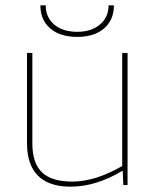

<svg xmlns="http://www.w3.org/2000/svg" viewBox="-20 -692 582 718"><path d="M243 6Q163 6 122 -35Q81 -76 81 -156V-494H101V-156Q101 -82 137 -47.5Q173 -13 250 -13Q294 -13 340 -27.5Q386 -42 437 -71V-494H457V0H441L439 -53H437Q389 -24 340.5 -9Q292 6 243 6ZM386 -672H406Q406 -618 369.5 -586Q333 -554 269 -554Q204 -554 167.5 -586Q131 -618 131 -672H151Q151 -627 183 -600Q215 -573 269 -573Q322 -573 354 -600.5Q386 -628 386 -672Z"/></svg>

Font: Blinker Thin
Style: Regular
Weight: 100
Designer: Juergen Huber
Foundry: supertype
Version: Version 1.017;hotconv 1.0.117;makeotfexe 2.5.65602